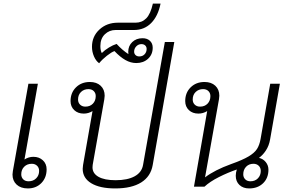

<svg xmlns="http://www.w3.org/2000/svg" viewBox="-20 -1045 1610 1075"><path d="M241 -97Q241 -50 211.5 -20Q182 10 136 10Q96 10 73 -11.5Q50 -33 50 -68Q50 -73 52 -87L139 -576H192L117 -152Q140 -167 167 -167Q199 -167 220 -147.5Q241 -128 241 -97ZM199 -88Q199 -106 187.5 -117Q176 -128 158 -128Q132 -128 115.5 -111.5Q99 -95 99 -69Q99 -52 110 -41Q121 -30 140 -30Q166 -30 182.5 -46.5Q199 -63 199 -88Z M956 -810 835 -121Q824 -57 770.5 -23.5Q717 10 625 10Q539 10 491 -19Q443 -48 443 -100Q443 -107 445 -121L498 -423Q475 -409 449 -409Q416 -409 395.5 -428.5Q375 -448 375 -479Q375 -526 405.5 -556Q436 -586 483 -586Q521 -586 543.5 -565Q566 -544 566 -509Q566 -503 564 -489L499 -122Q498 -117 498 -108Q498 -74 531.5 -55Q565 -36 627 -36Q694 -36 734 -58Q774 -80 781 -122L903 -810ZM458 -448Q484 -448 500 -464.5Q516 -481 516 -507Q516 -524 505 -535Q494 -546 475 -546Q450 -546 433.5 -530Q417 -514 417 -488Q417 -470 428.5 -459Q440 -448 458 -448Z M835 -778Q835 -740 809 -716Q783 -692 743 -692Q712 -692 682 -709Q652 -726 621 -759Q604 -753 578.5 -733Q553 -713 535 -691Q517 -704 506 -729.5Q495 -755 495 -783Q495 -841 536.5 -879.5Q578 -918 640 -918H739Q775 -918 799 -942.5Q823 -967 836 -1025H879Q865 -955 826.5 -916Q788 -877 730 -877H627Q592 -877 567 -853Q542 -829 542 -787Q542 -762 550 -748Q567 -765 590 -779Q613 -793 633 -799Q665 -764 699 -742Q698 -746 698 -755Q698 -788 720.5 -809.5Q743 -831 778 -831Q804 -831 819.5 -816.5Q835 -802 835 -778ZM801 -771Q801 -783 793 -790.5Q785 -798 772 -798Q755 -798 743 -785.5Q731 -773 731 -756Q731 -744 739 -736.5Q747 -729 760 -729Q778 -729 789.5 -741Q801 -753 801 -771Z M1430 -161Q1453 -156 1468 -137.5Q1483 -119 1483 -95Q1483 -48 1453 -19Q1423 10 1375 10Q1341 10 1320.5 -9.5Q1300 -29 1300 -61Q1300 -78 1306 -96Q1256 -79 1205.5 -53.5Q1155 -28 1125 0H1066L1140 -423Q1117 -409 1091 -409Q1058 -409 1037.5 -428.5Q1017 -448 1017 -479Q1017 -526 1047.5 -556Q1078 -586 1125 -586Q1163 -586 1185.5 -565Q1208 -544 1208 -509Q1208 -503 1206 -489L1128 -52Q1182 -93 1273 -126Q1338 -149 1371.5 -169Q1405 -189 1419 -211Q1433 -233 1439 -267L1493 -576H1547L1492 -263Q1486 -229 1469 -203Q1452 -177 1430 -161ZM1100 -448Q1126 -448 1142 -464.5Q1158 -481 1158 -507Q1158 -524 1147 -535Q1136 -546 1117 -546Q1092 -546 1075.5 -530Q1059 -514 1059 -488Q1059 -470 1070.5 -459Q1082 -448 1100 -448ZM1399 -128Q1374 -128 1358 -111.5Q1342 -95 1342 -69Q1342 -52 1353 -41Q1364 -30 1382 -30Q1408 -30 1424 -46.5Q1440 -63 1440 -88Q1440 -106 1428.5 -117Q1417 -128 1399 -128Z"/></svg>

Font: Sarabun ExtraLight
Style: Italic
Weight: 275
Italic angle: -10°
Designer: Suppakit Chalermlarp | Katatrad Co.,Ltd.
Foundry: Cadson Demak Co.,Ltd.
Version: Version 1.000; ttfautohint (v1.6)